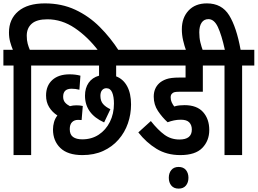

<svg xmlns="http://www.w3.org/2000/svg" viewBox="-20 -916 1522 1134"><path d="M60 -529H0V-622H56Q47 -643 40 -668.5Q33 -694 33 -724Q33 -803 88 -849.5Q143 -896 245 -896Q344 -896 424.5 -858.5Q505 -821 569 -757Q633 -693 683 -615H562Q498 -699 421.5 -750.5Q345 -802 260 -802Q197 -802 167.5 -776Q138 -750 138 -705Q138 -678 143.5 -658Q149 -638 156 -622H236V-529H164V0H60Z M466 -93Q521 -93 563 -120.5Q605 -148 629 -196Q653 -244 653 -304Q653 -345 642.5 -370Q632 -395 608 -395Q593 -395 583 -383.5Q573 -372 573 -350Q573 -320 588.5 -302Q604 -284 632 -271L595 -193Q482 -244 482 -351Q482 -396 503.5 -427Q525 -458 565 -469V-529H224V-622H796V-529H666V-465Q708 -449 731 -406.5Q754 -364 754 -299Q754 -241 735.5 -187.5Q717 -134 680 -91.5Q643 -49 589.5 -24.5Q536 0 467 0Q380 0 336.5 -42Q293 -84 293 -151Q293 -173 299 -194.5Q305 -216 319 -234Q288 -254 270 -283.5Q252 -313 252 -352Q252 -410 289 -443.5Q326 -477 391 -477Q426 -477 455 -469L449 -386Q437 -389 426 -390.5Q415 -392 403 -392Q353 -392 353 -345Q353 -324 364 -311Q375 -298 393 -289Q411 -294 431 -294Q454 -294 469 -290L462 -207Q458 -207 452 -207.5Q446 -208 441 -208Q419 -208 405.5 -194.5Q392 -181 392 -153Q392 -121 411.5 -107Q431 -93 466 -93Z M1048 -209Q1027 -209 1008 -205Q989 -201 970 -194Q938 -223 913 -260.5Q888 -298 888 -345Q888 -394 920 -424Q936 -439 962.5 -448.5Q989 -458 1040 -458H1076V-529H784V-622H1258V-529H1178V-374H1036Q1019 -374 1010 -371.5Q1001 -369 996 -363Q988 -356 988 -341Q988 -325 994 -312Q1000 -299 1009 -287Q1024 -292 1039.5 -293.5Q1055 -295 1070 -295Q1143 -295 1179.5 -254Q1216 -213 1216 -148Q1216 -85 1175 -42.5Q1134 0 1045 0Q965 0 904.5 -37Q844 -74 797 -134L871 -201Q913 -148 951.5 -120Q990 -92 1040 -92Q1113 -92 1113 -151Q1113 -177 1098 -193Q1083 -209 1048 -209ZM977 134Q977 106 992 88Q1007 70 1035 70Q1063 70 1078 88Q1093 106 1093 134Q1093 162 1078 180Q1063 198 1035 198Q1007 198 992 180Q977 162 977 134Z M1080 -615Q1069 -645 1061.5 -677.5Q1054 -710 1054 -743Q1054 -811 1093.5 -853.5Q1133 -896 1202 -896Q1290 -896 1333.5 -825.5Q1377 -755 1401 -622H1482V-529H1410V0H1306V-529H1246V-622H1308Q1289 -709 1267 -756Q1245 -803 1211 -803Q1185 -803 1171 -782.5Q1157 -762 1157 -725Q1157 -692 1163.5 -665.5Q1170 -639 1179 -615Z"/></svg>

Font: Noto Sans ExtraCondensed SemiBold
Style: Regular
Weight: 600
Width: 2
Designer: Monotype Design Team
Foundry: Monotype Imaging Inc.
Version: Version 2.013; ttfautohint (v1.8.4.7-5d5b)